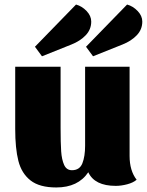

<svg xmlns="http://www.w3.org/2000/svg" viewBox="-20 -804 647 846"><path d="M582 -12Q567 1 540.5 8Q514 15 490 15Q397 15 369 -45Q324 22 228 22Q154 22 114.5 -9Q75 -40 61 -95Q47 -150 47 -236V-510H247V-241Q247 -174 249.5 -137.5Q252 -101 262.5 -77.5Q273 -54 297 -54Q331 -54 343 -84.5Q355 -115 355 -162V-510H551V-117Q551 -52 582 -12ZM382 -709Q382 -674 357.5 -648.5Q333 -623 295 -608L165 -556L134 -598L315 -784Q341 -777 361.5 -755.5Q382 -734 382 -709ZM607 -709Q607 -674 582.5 -648.5Q558 -623 520 -608L390 -556L359 -598L540 -784Q566 -777 586.5 -755.5Q607 -734 607 -709Z"/></svg>

Font: Sansita ExtraBold
Style: Regular
Weight: 800
Designer: Pablo Cosgaya
Foundry: Omnibus-Type
Version: Version 1.006